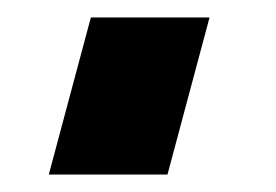

<svg xmlns="http://www.w3.org/2000/svg" viewBox="-20 -740 316 220"><path d="M35.9 -540H171.9L220.1 -720H84.1Z"/></svg>

Font: Manrope
Style: ExtraBoldItalic
Weight: 800
Italic angle: -15°
Designer: Mikhail Sharanda
Foundry: Mikhail Sharanda
Version: Version 4.502;hotconv 1.0.109;makeotfexe 2.5.65596